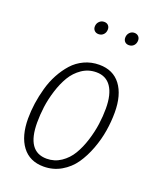

<svg xmlns="http://www.w3.org/2000/svg" viewBox="-138 -814 745 909"><g transform="rotate(20 234.0 -360.0)"><path d="M222.2 -667Q209.5 -667 201.7 -674.8Q193.8 -682.6 193.8 -694.8Q193.8 -710 203.9 -720.5Q213.9 -731 229 -731Q241.7 -731 249.3 -723.1Q256.8 -715.3 256.8 -703.1Q256.8 -687.5 247.1 -677.2Q237.3 -667 222.2 -667ZM375 -667Q362.3 -667 354.7 -674.8Q347.2 -682.6 347.2 -694.8Q347.2 -710 356.9 -720.5Q366.7 -731 380.9 -731Q393.6 -731 401.4 -723.1Q409.2 -715.3 409.2 -703.1Q409.2 -687.5 399.7 -677.2Q390.1 -667 375 -667ZM191.9 11.2Q121.6 11.2 83.7 -39.3Q45.9 -89.8 45.9 -178.2Q45.9 -215.8 51.5 -254.9Q57.1 -293.9 68.4 -334.2Q79.6 -374.5 98.6 -409.7Q117.7 -444.8 142.3 -472.4Q167 -500 201.7 -516.1Q236.3 -532.2 276.9 -532.2Q346.7 -532.2 384.3 -482.4Q421.9 -432.6 421.9 -344.2Q421.9 -298.8 414.3 -251.7Q406.7 -204.6 388.9 -157Q371.1 -109.4 345.5 -72.3Q319.8 -35.2 280 -12Q240.2 11.2 191.9 11.2ZM192.9 -28.8Q232.4 -28.8 264.6 -50.5Q296.9 -72.3 317.1 -106.2Q337.4 -140.1 351.1 -183.8Q364.7 -227.5 370.4 -268.3Q376 -309.1 376 -347.2Q376 -418.9 350.3 -456.5Q324.7 -494.1 275.9 -494.1Q235.8 -494.1 203.6 -472.2Q171.4 -450.2 151.1 -416.3Q130.9 -382.3 117.2 -338.6Q103.5 -294.9 98.1 -254.2Q92.8 -213.4 92.8 -174.8Q92.8 -28.8 192.9 -28.8Z"/></g></svg>

Font: Fira Sans Compressed ExtraLight
Style: Italic
Weight: 250
Width: 3
Italic angle: -8°
Designer: Carrois Corporate & Edenspiekermann AG
Foundry: Carrois Corporate GbR & Edenspiekermann AG
Version: Version 4.203;PS 004.203;hotconv 1.0.88;makeotf.lib2.5.64775